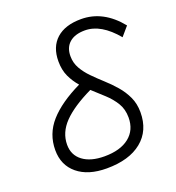

<svg xmlns="http://www.w3.org/2000/svg" viewBox="-136 -850 885 968"><g transform="rotate(-20 307.0 -366.0)"><path d="M272.5 9.8Q173.3 9.8 116.2 -37.4Q59.1 -84.5 59.1 -165.5Q59.1 -252 116.5 -316.7Q173.8 -381.3 285.2 -435.1Q259.8 -463.9 243.4 -499Q227.1 -534.2 227.1 -580.6Q227.1 -657.7 273.9 -700Q320.8 -742.2 406.7 -742.2Q525.9 -742.2 614.3 -632.8L572.8 -584.5Q491.7 -682.1 405.3 -682.1Q351.6 -682.1 322.3 -656.5Q293 -630.9 293 -584.5Q293 -548.3 310.1 -518.3Q327.1 -488.3 353.8 -461.2Q380.4 -434.1 410.6 -406.7Q440.9 -379.4 467.5 -348.6Q494.1 -317.9 511.2 -281.2Q528.3 -244.6 528.3 -198.7Q528.3 -100.1 460.7 -45.2Q393.1 9.8 272.5 9.8ZM329.1 -390.6Q226.6 -341.3 175.5 -288.6Q124.5 -235.8 124.5 -170.4Q124.5 -114.7 166.7 -83Q209 -51.3 282.7 -51.3Q367.7 -51.3 415.3 -89.1Q462.9 -127 462.9 -194.3Q462.9 -238.8 442.6 -272Q422.4 -305.2 391.6 -333.5Q360.8 -361.8 329.1 -390.6Z"/></g></svg>

Font: Cascadia Code PL Light
Style: Italic
Weight: 300
Italic angle: -10°
Monospace: yes
Designer: Aaron Bell
Foundry: Saja Typeworks
Version: Version 2404.023; ttfautohint (v1.8.4)